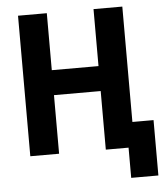

<svg xmlns="http://www.w3.org/2000/svg" viewBox="-57 -749 828 950"><g transform="rotate(-5 356.5 -274.0)"><path d="M556 150V0H443V-291H211V0H68V-698H211V-415H443V-698H586V-125H691V150Z"/></g></svg>

Font: IBM Plex Sans Condensed
Style: Bold
Weight: 700
Width: 3
Designer: Mike Abbink, Paul van der Laan, Pieter van Rosmalen
Foundry: Bold Monday
Version: Version 3.201